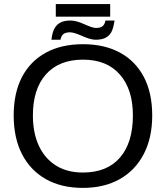

<svg xmlns="http://www.w3.org/2000/svg" viewBox="-20 -916 818 946"><path d="M730 -347.2Q730 -236.8 688.2 -156.7Q646.5 -76.7 569.8 -33.4Q493.2 9.8 388.2 9.8Q282.7 9.8 206.3 -33.2Q129.9 -76.2 88.6 -156.2Q47.4 -236.3 47.4 -347.2Q47.4 -457.5 88.1 -535.9Q128.9 -614.3 205.3 -656.2Q281.7 -698.2 389.2 -698.2Q494.6 -698.2 571 -656.7Q647.5 -615.2 688.7 -536.9Q730 -458.5 730 -347.2ZM634.8 -347.2Q634.8 -475.6 570.6 -548.8Q506.3 -622.1 389.2 -622.1Q271 -622.1 206.5 -549.8Q142.1 -477.5 142.1 -347.2Q142.1 -261.2 171.4 -198Q200.7 -134.8 255.9 -100.3Q311 -65.9 388.2 -65.9Q507.3 -65.9 571 -139.4Q634.8 -212.9 634.8 -347.2ZM254.9 -834V-896H522.9V-834ZM450.7 -720.2Q426.3 -720.2 384.8 -738.8Q343.8 -756.8 325.7 -756.8Q303.7 -756.8 292.7 -748.3Q281.7 -739.7 277.8 -720.2H233.4Q238.3 -760.3 249.5 -777.8Q259.8 -795.4 278.3 -805.2Q296.9 -814.9 327.6 -814.9Q355.5 -814.9 395 -796.9Q436 -778.3 452.1 -778.3Q475.6 -778.3 486.1 -787.6Q496.6 -796.9 499.5 -814.9H544.4Q538.6 -775.9 528.3 -757.3Q518.1 -739.3 499.8 -729.7Q481.4 -720.2 450.7 -720.2Z"/></svg>

Font: Arimo Nerd Font
Style: Regular
Weight: 400
Designer: Steve Matteson
Foundry: Monotype Imaging Inc.
Version: Version 1.33;Nerd Fonts 3.2.1